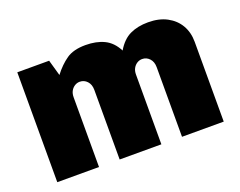

<svg xmlns="http://www.w3.org/2000/svg" viewBox="-88 -680 1048 839"><g transform="rotate(-20 435.5 -260.5)"><path d="M50 0V-511H198L219 -437Q248 -475 281 -498Q314 -521 370 -521Q420 -521 456.5 -503.5Q493 -486 515 -443Q541 -487 577 -504Q613 -521 661 -521Q712 -521 748.5 -501.5Q785 -482 804.5 -448.5Q824 -415 824 -371V0H630V-324Q630 -349 616 -364Q602 -379 582 -379Q569 -379 558 -372Q547 -365 540.5 -353Q534 -341 534 -324V0H340V-324Q340 -349 326 -364Q312 -379 292 -379Q279 -379 268 -372Q257 -365 250.5 -353Q244 -341 244 -324V0Z"/></g></svg>

Font: Chivo Medium Black
Style: Regular
Weight: 900
Version: Version 2.002